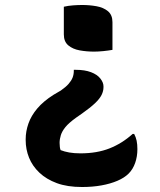

<svg xmlns="http://www.w3.org/2000/svg" viewBox="-20 -566 640 770"><path d="M236 -539Q253 -543 273 -544.5Q293 -546 310 -546Q339 -546 367 -541Q395 -536 413 -521Q431 -506 431 -477V-366Q414 -363 394 -361Q374 -359 357 -359Q327 -359 299.5 -364Q272 -369 254 -384Q236 -399 236 -428ZM309 184Q250 184 208 168.5Q166 153 138 126.5Q110 100 96.5 66.5Q83 33 83 -4V-8Q83 -39 94 -70.5Q105 -102 129.5 -131Q154 -160 195 -186L224 -203Q244 -217 255 -229.5Q266 -242 271 -254.5Q276 -267 276 -282V-286H284Q320 -286 345 -276.5Q370 -267 382.5 -251Q395 -235 395 -220V-216Q395 -201 387.5 -185.5Q380 -170 361 -152Q342 -134 308 -110L285 -94Q256 -73 242.5 -56.5Q229 -40 224 -24Q219 -8 219 7Q219 16 220 23.5Q221 31 223 36Q238 42 257.5 45.5Q277 49 303 49Q369 49 419.5 29Q470 9 512 -29H518Q525 -16 528 -1.5Q531 13 531 32Q531 62 522 87.5Q513 113 496 130Q479 147 451 159Q423 171 387 177.5Q351 184 309 184Z"/></svg>

Font: Recursive Monospace Casual
Style: Bold
Weight: 700
Version: Version 1.047